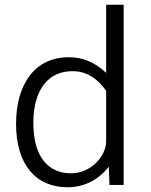

<svg xmlns="http://www.w3.org/2000/svg" viewBox="-20 -782 638 812"><path d="M266 10C365 10 421 -52 440 -77L443 0H503V-762H429V-474C381 -518 332 -540 271 -540C128 -540 48 -427 48 -258C48 -83 134 10 266 10ZM280 -49C189 -49 121 -113 121 -262C121 -404 185 -481 286 -481C344 -481 390 -453 429 -398V-185C429 -122 365 -49 280 -49Z"/></svg>

Font: Cheyenne Sans Light
Style: Regular
Weight: 300
Designer: The Public Sans project authors (U.S. Web Design System), Libre Franklin designed by Pablo Impallari and Rodrigo Fuenzal
Foundry: The Cheyenne Sans Project Authors
Version: Version 2.007